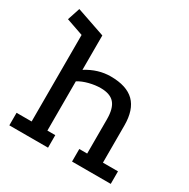

<svg xmlns="http://www.w3.org/2000/svg" viewBox="-150 -792 912 928"><g transform="rotate(30 305.5 -328.0)"><path d="M21 0V-70H105V-553L10 -586L33 -656L193 -601V-409Q258 -450 328 -450Q417 -450 460 -407.5Q503 -365 503 -277V-70H587V0H371V-70H415V-261Q415 -322 391 -349.5Q367 -377 314 -377Q284 -377 250.5 -368.5Q217 -360 193 -345V-70H237V0Z"/></g></svg>

Font: Podkova Medium
Style: Regular
Weight: 500
Designer: Ilya Yudin
Foundry: Cyreal (www.cyreal.org)
Version: Version 2.103